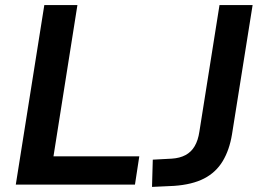

<svg xmlns="http://www.w3.org/2000/svg" viewBox="-20 -725 1020 754"><path d="M42 0 154 -705H284L190 -111H527L510 0ZM577 9 580 -98 655 -102Q686 -104 708.5 -116Q731 -128 744.5 -151Q758 -174 763 -208L842 -705H972L891 -197Q881 -136 854.5 -92Q828 -48 781.5 -24Q735 0 663 5Z"/></svg>

Font: Nunito Sans 11pt
Style: Bold Italic
Weight: 700
Italic angle: -9°
Version: Version 3.101;gftools[0.9.27]